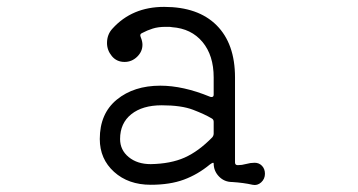

<svg xmlns="http://www.w3.org/2000/svg" viewBox="-20 -526 1040 558"><path d="M418 11Q353 11 311.5 -26.5Q270 -64 270 -122Q270 -196 319.5 -236.5Q369 -277 446 -277Q512 -277 590 -245Q592 -244 595 -244Q601 -244 601 -251V-301Q601 -365 568.5 -404Q536 -443 480 -447Q475 -448 470.5 -448Q466 -448 461 -448Q440 -448 424 -443Q408 -438 393 -430Q385 -427 389 -418Q394 -406 394 -396Q394 -376 378.5 -361Q363 -346 342 -346Q319 -346 305 -363Q291 -380 291 -401Q291 -426 307 -443Q364 -506 457 -506Q556 -506 609.5 -452.5Q663 -399 663 -301V-54Q663 -46 671 -46Q683 -46 695.5 -49.5Q708 -53 720 -53Q733 -53 741.5 -44Q750 -35 750 -21Q750 -6 739 4Q728 14 714 11Q701 8 686 6Q671 4 655 3Q632 3 616.5 -13Q601 -29 601 -51Q601 -53 599 -53Q597 -53 590 -48Q555 -19 514.5 -4Q474 11 418 11ZM418 -49Q476 -50 516.5 -68Q557 -86 597 -127Q601 -132 601 -138V-172Q601 -179 595 -182Q575 -194 541 -207Q507 -220 450 -220Q394 -220 361.5 -194Q329 -168 329 -122Q329 -90 354 -69.5Q379 -49 418 -49Z"/></svg>

Font: Kiwi Maru Light
Style: Regular
Weight: 300
Designer: Hiroki-Chan
Version: Version 1.100